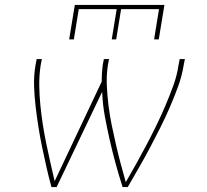

<svg xmlns="http://www.w3.org/2000/svg" viewBox="-20 -760 840 780"><path d="M189 0Q178 -40 169 -80Q160 -120 151.5 -160.5Q143 -201 136.5 -242Q130 -283 125 -324.5Q120 -366 118.5 -408.5Q117 -451 124 -494L129 -520H150L145 -494Q139 -453 139.5 -412.5Q140 -372 144 -332.5Q148 -293 154 -254Q160 -215 168 -176.5Q176 -138 184.5 -100Q193 -62 202 -24L393 -428Q393 -445 394 -461Q395 -477 397 -494L402 -520H423L418 -494Q412 -452 414 -411Q416 -370 421 -330Q426 -290 434 -251Q442 -212 451 -173Q460 -134 470 -96Q480 -58 491 -20Q513 -58 534.5 -96.5Q556 -135 576.5 -174Q597 -213 616 -252Q635 -291 652 -331Q669 -371 684 -412Q699 -453 705 -494L710 -520H731L726 -494Q719 -451 703.5 -408.5Q688 -366 670 -324.5Q652 -283 631.5 -242Q611 -201 589.5 -160.5Q568 -120 545 -80Q522 -40 499 0H478Q463 -47 450 -94.5Q437 -142 426 -190Q415 -238 406 -287Q397 -336 395 -387L210 0ZM261 -600 284 -740H648L625 -600H606L626 -723H472L452 -600H434L454 -723H300L280 -600Z"/></svg>

Font: Iosevka Aile Thin
Style: Italic
Weight: 100
Italic angle: -9°
Designer: Belleve Invis
Foundry: Belleve Invis
Version: Version 31.1.0; ttfautohint (v1.8.4)